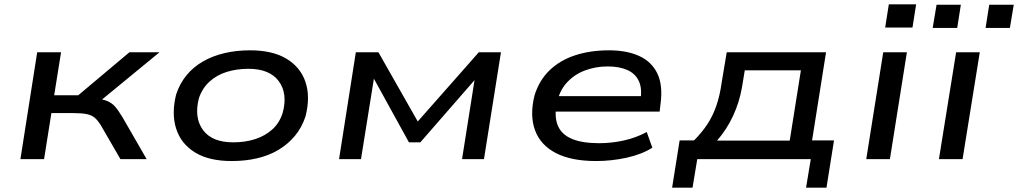

<svg xmlns="http://www.w3.org/2000/svg" viewBox="-20 -740 4735 893"><path d="M75 0 153 -497H264L232 -297H344L582 -497H722L424 -252L418 -283Q457 -279 478 -270.5Q499 -262 514 -245.5Q529 -229 549 -196L662 0H540L448 -159Q434 -181 420.5 -192.5Q407 -204 384.5 -209Q362 -214 321 -214H219L185 0Z M1058 9Q952 9 887 -31Q822 -71 799.5 -141Q777 -211 799 -300Q816 -352 848 -390.5Q880 -429 924.5 -454.5Q969 -480 1024.5 -493Q1080 -506 1143 -506Q1248 -506 1313 -466.5Q1378 -427 1401 -358Q1424 -289 1401 -199Q1384 -147 1352 -108.5Q1320 -70 1276 -43.5Q1232 -17 1177 -4Q1122 9 1058 9ZM1065 -78Q1121 -78 1167 -93Q1213 -108 1246.5 -138Q1280 -168 1295 -216Q1319 -305 1276.5 -362.5Q1234 -420 1135 -420Q1081 -420 1034.5 -405.5Q988 -391 954.5 -360.5Q921 -330 905 -283Q882 -193 924 -135.5Q966 -78 1065 -78Z M1557 0 1635 -497H1740L1923 -175L2207 -497H2310L2231 0H2129L2188 -373H2192L1935 -78H1882L1719 -374L1659 0Z M2753 9Q2637 9 2565.5 -28Q2494 -65 2468.5 -134Q2443 -203 2466 -296Q2488 -367 2536.5 -413.5Q2585 -460 2655.5 -483Q2726 -506 2813 -506Q2894 -506 2952 -480Q3010 -454 3037 -399Q3064 -344 3052 -255L3048 -221H2539L2550 -293H2986L2958 -269Q2968 -327 2951.5 -362.5Q2935 -398 2897.5 -414.5Q2860 -431 2806 -431Q2749 -431 2698.5 -411.5Q2648 -392 2613.5 -352.5Q2579 -313 2569 -253L2568 -251Q2558 -192 2576 -152.5Q2594 -113 2641.5 -93.5Q2689 -74 2767 -74Q2824 -74 2881 -86.5Q2938 -99 2988 -126L3014 -53Q2965 -22 2894.5 -6.5Q2824 9 2753 9Z M3106 133 3141 -87H3208Q3244 -123 3269.5 -161.5Q3295 -200 3311.5 -247.5Q3328 -295 3336 -353L3360 -497H3822L3757 -87H3859L3824 133H3729L3751 0H3223L3201 133ZM3315 -86H3653L3705 -413H3444L3431 -334Q3419 -265 3390 -202Q3361 -139 3315 -86Z M4097 -612 4114 -720H4241L4224 -612ZM4009 0 4088 -497H4198L4119 0Z M4347 0 4427 -497H4537L4457 0ZM4564 -610 4581 -718H4695L4677 -610ZM4318 -610 4336 -718H4449L4432 -610Z"/></svg>

Font: Nunito Sans 7pt Expanded Medium
Style: Italic
Weight: 500
Width: 7
Italic angle: -9°
Designer: Vernon Adams
Foundry: Vernon Adams
Version: Version 3.101;gftools[0.9.27]